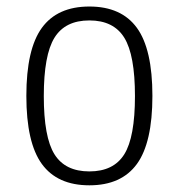

<svg xmlns="http://www.w3.org/2000/svg" viewBox="-20 -550 540 580"><path d="M355.5 -436Q323.2 -488.3 250 -488.3Q176.8 -488.3 144.5 -436Q112.3 -383.8 112.3 -259.8Q112.3 -135.7 144.5 -84Q176.8 -32.2 250 -32.2Q323.2 -32.2 355.5 -84Q387.7 -135.7 387.7 -259.8Q387.7 -383.8 355.5 -436ZM393.6 -54.7Q346.7 9.8 250 9.8Q153.3 9.8 106.4 -54.7Q59.6 -119.1 59.6 -260.3Q59.6 -401.4 106.4 -465.8Q153.3 -530.3 250 -530.3Q346.7 -530.3 393.6 -465.8Q440.4 -401.4 440.4 -260.3Q440.4 -119.1 393.6 -54.7Z"/></svg>

Font: Rounded Mgen+ 1mn light
Style: Regular
Weight: 200
Designer: [Source Han Sans]
Ryoko NISHIZUKA  (kana & ideographs); Paul D. Hunt (Latin, Greek & Cyrillic); Wenlong ZHANG  (bopomofo
Version: Version 1.059.20150602